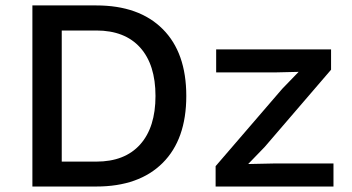

<svg xmlns="http://www.w3.org/2000/svg" viewBox="-20 -680 1284 700"><path d="M331.1 -660.2Q486.8 -660.2 573 -574.2Q659.2 -488.3 659.2 -330.1Q659.2 -171.9 573 -85.9Q486.8 0 331.1 0H98.1V-660.2ZM331.1 -90.8Q435.1 -90.8 491 -153.3Q546.9 -215.8 546.9 -330.1Q546.9 -444.3 491 -506.6Q435.1 -568.8 331.1 -568.8H205.1V-90.8ZM766.1 0V-74.2L1008.8 -356L1068.8 -418L982.9 -416H768.1V-500H1187V-425.8L944.8 -144L884.8 -82L980 -84H1195.8V0Z"/></svg>

Font: Work Sans Medium
Style: Regular
Weight: 500
Designer: Wei Huang
Foundry: Wei Huang
Version: Version 2.012